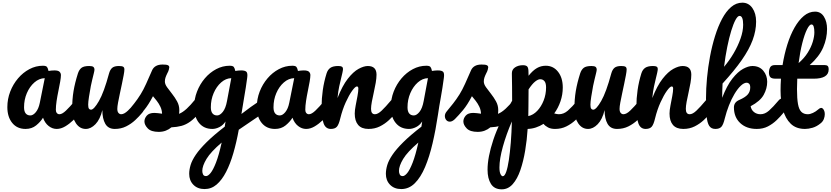

<svg xmlns="http://www.w3.org/2000/svg" viewBox="-20 -960 6222 1437"><path d="M171 5Q108 5 71.5 -40Q35 -85 35 -158Q35 -219 56.5 -274.5Q78 -330 115 -373.5Q152 -417 200 -442.5Q248 -468 301 -468Q325 -468 332 -458.5Q339 -449 343 -429Q355 -431 366 -432Q377 -433 387 -433Q416 -433 426 -422.5Q436 -412 436 -398Q436 -381 430.5 -349Q425 -317 417 -279Q409 -241 403.5 -204Q398 -167 398 -138Q398 -123 405.5 -114Q413 -105 425 -105Q445 -105 473.5 -132Q502 -159 544 -209Q552 -218 558.5 -220.5Q565 -223 571 -223Q585 -223 592 -210.5Q599 -198 599 -178Q599 -164 596 -147.5Q593 -131 580 -116Q558 -89 529 -61Q500 -33 468 -14Q436 5 404 5Q372 5 344 -17Q316 -39 302 -79Q283 -48 250.5 -21.5Q218 5 171 5ZM207 -96Q228 -96 248.5 -121Q269 -146 278 -191L315 -375Q273 -374 237.5 -343Q202 -312 181 -263Q160 -214 160 -157Q160 -126 172.5 -111Q185 -96 207 -96Z M622 5Q577 5 548.5 -37Q520 -79 520 -140Q520 -217 530.5 -279Q541 -341 563 -410Q572 -438 589.5 -452Q607 -466 648 -466Q671 -466 679 -459Q687 -452 687 -438Q687 -431 682 -411Q677 -391 671 -366Q665 -341 660 -317Q652 -274 646 -235.5Q640 -197 640 -177Q640 -155 645.5 -147Q651 -139 661 -139Q683 -139 720.5 -204Q758 -269 796 -410Q804 -439 820 -452.5Q836 -466 870 -466Q893 -466 902 -460.5Q911 -455 911 -440Q911 -426 905.5 -397Q900 -368 892.5 -332Q885 -296 877 -259Q869 -222 863.5 -192Q858 -162 858 -145Q858 -125 866.5 -115Q875 -105 887 -105Q909 -105 937.5 -132Q966 -159 1008 -209Q1016 -218 1022.5 -220.5Q1029 -223 1035 -223Q1049 -223 1056 -210.5Q1063 -198 1063 -178Q1063 -164 1060 -147.5Q1057 -131 1044 -116Q1022 -89 992 -61Q962 -33 924 -14Q886 5 839 5Q790 5 768 -33.5Q746 -72 746 -136Q729 -66 694.5 -30.5Q660 5 622 5Z M1168 27Q1111 27 1086 1Q1061 -25 1061 -51Q1061 -74 1078.5 -94.5Q1096 -115 1136 -115Q1150 -115 1162.5 -113Q1175 -111 1193 -109Q1192 -137 1180.5 -161Q1169 -185 1153.5 -205Q1138 -225 1125 -240Q1091 -175 1058.5 -136Q1026 -97 997 -68Q978 -50 961 -49.5Q944 -49 933.5 -61Q923 -73 922.5 -91Q922 -109 937 -127Q960 -155 984 -185Q1008 -215 1033 -255Q1053 -287 1074 -333.5Q1095 -380 1118 -433Q1127 -454 1146.5 -465.5Q1166 -477 1197 -477Q1226 -477 1236.5 -472Q1247 -467 1247 -456Q1247 -451 1243.5 -438Q1240 -425 1232 -411Q1223 -393 1218.5 -379Q1214 -365 1214 -350Q1214 -330 1230.5 -307Q1247 -284 1268 -257.5Q1289 -231 1305.5 -201Q1322 -171 1322 -136Q1322 -129 1321.5 -122Q1321 -115 1320 -108Q1348 -119 1378 -147Q1408 -175 1435 -209Q1443 -218 1449.5 -220.5Q1456 -223 1462 -223Q1476 -223 1483 -210.5Q1490 -198 1490 -178Q1490 -164 1486.5 -147.5Q1483 -131 1471 -116Q1436 -73 1404 -50Q1372 -27 1338.5 -18Q1305 -9 1263 -7Q1244 9 1220.5 18Q1197 27 1168 27Z M1511 455Q1459 455 1427.5 423Q1396 391 1396 341Q1396 310 1406.5 275Q1417 240 1445.5 198Q1474 156 1526.5 104Q1579 52 1662 -12Q1665 -31 1668 -51Q1650 -23 1622.5 -9Q1595 5 1569 5Q1506 5 1469.5 -40Q1433 -85 1433 -158Q1433 -219 1454.5 -274.5Q1476 -330 1513 -373.5Q1550 -417 1598 -442.5Q1646 -468 1699 -468Q1723 -468 1730 -458.5Q1737 -449 1741 -429Q1752 -431 1763.5 -432Q1775 -433 1785 -433Q1814 -433 1824.5 -422.5Q1835 -412 1830 -377Q1820 -302 1808 -235Q1796 -168 1787 -107Q1820 -133 1857 -159.5Q1894 -186 1935 -213Q1948 -221 1958 -221Q1972 -221 1979 -208Q1986 -195 1986 -177Q1986 -154 1979 -141Q1972 -128 1957 -118Q1908 -85 1859.5 -52Q1811 -19 1767 11Q1750 105 1726.5 186Q1703 267 1672 327Q1641 387 1601.5 421Q1562 455 1511 455ZM1605 -96Q1626 -96 1647.5 -122.5Q1669 -149 1679 -204L1711 -375Q1670 -374 1635 -343Q1600 -312 1579 -263Q1558 -214 1558 -157Q1558 -126 1570.5 -111Q1583 -96 1605 -96ZM1494 319Q1494 334 1500 346Q1506 358 1522 358Q1537 358 1556 335Q1575 312 1596.5 257Q1618 202 1639 107Q1557 177 1525.5 229.5Q1494 282 1494 319Z M2038 5Q1975 5 1938.5 -40Q1902 -85 1902 -158Q1902 -219 1923.5 -274.5Q1945 -330 1982 -373.5Q2019 -417 2067 -442.5Q2115 -468 2168 -468Q2192 -468 2199 -458.5Q2206 -449 2210 -429Q2222 -431 2233 -432Q2244 -433 2254 -433Q2283 -433 2293 -422.5Q2303 -412 2303 -398Q2303 -381 2297.5 -349Q2292 -317 2284 -279Q2276 -241 2270.5 -204Q2265 -167 2265 -138Q2265 -123 2272.5 -114Q2280 -105 2292 -105Q2312 -105 2340.5 -132Q2369 -159 2411 -209Q2419 -218 2425.5 -220.5Q2432 -223 2438 -223Q2452 -223 2459 -210.5Q2466 -198 2466 -178Q2466 -164 2463 -147.5Q2460 -131 2447 -116Q2425 -89 2396 -61Q2367 -33 2335 -14Q2303 5 2271 5Q2239 5 2211 -17Q2183 -39 2169 -79Q2150 -48 2117.5 -21.5Q2085 5 2038 5ZM2074 -96Q2095 -96 2115.5 -121Q2136 -146 2145 -191L2182 -375Q2140 -374 2104.5 -343Q2069 -312 2048 -263Q2027 -214 2027 -157Q2027 -126 2039.5 -111Q2052 -96 2074 -96Z M2456 5Q2417 5 2402 -36.5Q2387 -78 2387 -163Q2387 -223 2396 -286Q2405 -349 2424 -410Q2433 -439 2453 -452.5Q2473 -466 2511 -466Q2531 -466 2539 -461Q2547 -456 2547 -442Q2547 -435 2542.5 -414Q2538 -393 2532 -370Q2526 -346 2518.5 -311.5Q2511 -277 2506 -226Q2542 -318 2583 -370.5Q2624 -423 2663.5 -444.5Q2703 -466 2733 -466Q2798 -466 2798 -401Q2798 -375 2792 -340Q2786 -305 2777.5 -268Q2769 -231 2763 -198.5Q2757 -166 2757 -145Q2757 -105 2786 -105Q2808 -105 2836.5 -132Q2865 -159 2907 -209Q2915 -218 2921.5 -220.5Q2928 -223 2934 -223Q2948 -223 2955 -210.5Q2962 -198 2962 -178Q2962 -164 2959 -147.5Q2956 -131 2943 -116Q2921 -89 2891 -61Q2861 -33 2823 -14Q2785 5 2738 5Q2686 5 2660.5 -25Q2635 -55 2635 -110Q2635 -135 2642 -170.5Q2649 -206 2655.5 -241Q2662 -276 2662 -297Q2662 -313 2651 -313Q2639 -313 2615.5 -280.5Q2592 -248 2567.5 -194Q2543 -140 2527 -75Q2516 -28 2501.5 -11.5Q2487 5 2456 5Z M2983 455Q2931 455 2899.5 423Q2868 391 2868 341Q2868 310 2878.5 275Q2889 240 2917.5 198Q2946 156 2998.5 104Q3051 52 3134 -12Q3137 -31 3140 -51Q3122 -23 3094.5 -9Q3067 5 3041 5Q2978 5 2941.5 -40Q2905 -85 2905 -158Q2905 -219 2926.5 -274.5Q2948 -330 2985 -373.5Q3022 -417 3070 -442.5Q3118 -468 3171 -468Q3195 -468 3202 -458.5Q3209 -449 3213 -429Q3224 -431 3235.5 -432Q3247 -433 3257 -433Q3286 -433 3296.5 -422.5Q3307 -412 3302 -377Q3292 -301 3279.5 -232.5Q3267 -164 3258 -102Q3241 12 3217.5 112.5Q3194 213 3161.5 290Q3129 367 3085 411Q3041 455 2983 455ZM3077 -96Q3098 -96 3119.5 -122.5Q3141 -149 3151 -204L3183 -375Q3142 -374 3107 -343Q3072 -312 3051 -263Q3030 -214 3030 -157Q3030 -126 3042.5 -111Q3055 -96 3077 -96ZM2966 319Q2966 334 2972 346Q2978 358 2994 358Q3009 358 3028 335Q3047 312 3068.5 257Q3090 202 3111 107Q3029 177 2997.5 229.5Q2966 282 2966 319Z M3555 27Q3498 27 3473 1Q3448 -25 3448 -51Q3448 -74 3465.5 -94.5Q3483 -115 3523 -115Q3537 -115 3549.5 -113Q3562 -111 3580 -109Q3579 -137 3567.5 -161Q3556 -185 3540.5 -205Q3525 -225 3512 -240Q3478 -175 3445.5 -136Q3413 -97 3384 -68Q3365 -50 3348 -49.5Q3331 -49 3320.5 -61Q3310 -73 3309.5 -91Q3309 -109 3324 -127Q3347 -155 3371 -185Q3395 -215 3420 -255Q3440 -287 3461 -333.5Q3482 -380 3505 -433Q3514 -454 3533.5 -465.5Q3553 -477 3584 -477Q3613 -477 3623.5 -472Q3634 -467 3634 -456Q3634 -451 3630.5 -438Q3627 -425 3619 -411Q3610 -393 3605.5 -379Q3601 -365 3601 -350Q3601 -330 3617.5 -307Q3634 -284 3655 -257.5Q3676 -231 3692.5 -201Q3709 -171 3709 -136Q3709 -129 3708.5 -122Q3708 -115 3707 -108Q3735 -119 3765 -147Q3795 -175 3822 -209Q3830 -218 3836.5 -220.5Q3843 -223 3849 -223Q3863 -223 3870 -210.5Q3877 -198 3877 -178Q3877 -164 3873.5 -147.5Q3870 -131 3858 -116Q3823 -73 3791 -50Q3759 -27 3725.5 -18Q3692 -9 3650 -7Q3631 9 3607.5 18Q3584 27 3555 27Z M4134 5Q4103 5 4082 -6Q4061 -17 4048 -33Q4021 -16 3991 -6Q3961 4 3929 5Q3924 87 3910.5 167.5Q3897 248 3874.5 313.5Q3852 379 3817.5 418Q3783 457 3735 457Q3680 457 3654.5 416.5Q3629 376 3629 310Q3629 217 3672 87Q3715 -43 3813 -206Q3813 -253 3812.5 -310Q3812 -367 3811 -409Q3810 -439 3834.5 -455.5Q3859 -472 3894 -472Q3914 -472 3924 -464Q3934 -456 3935 -430Q3935 -412 3936 -393Q3968 -433 3998.5 -450.5Q4029 -468 4065 -468Q4121 -468 4156.5 -423Q4192 -378 4192 -305Q4192 -252 4175 -202Q4158 -152 4128 -111Q4139 -108 4148 -106.5Q4157 -105 4163 -105Q4199 -105 4230 -132Q4261 -159 4303 -209Q4311 -218 4317.5 -220.5Q4324 -223 4330 -223Q4344 -223 4351 -210.5Q4358 -198 4358 -178Q4358 -164 4355 -147.5Q4352 -131 4339 -116Q4317 -89 4287 -61Q4257 -33 4219 -14Q4181 5 4134 5ZM3935 -162Q3935 -127 3934 -91Q3971 -99 4001 -130.5Q4031 -162 4049 -208Q4067 -254 4067 -306Q4067 -338 4055 -352.5Q4043 -367 4023 -367Q4007 -367 3985 -349.5Q3963 -332 3936 -291Q3936 -258 3935.5 -225.5Q3935 -193 3935 -162ZM3718 293Q3718 327 3726 343Q3734 359 3743 359Q3757 359 3768.5 326.5Q3780 294 3788.5 237.5Q3797 181 3803 106.5Q3809 32 3811 -51Q3769 46 3743.5 138Q3718 230 3718 293Z M4381 5Q4336 5 4307.5 -37Q4279 -79 4279 -140Q4279 -217 4289.5 -279Q4300 -341 4322 -410Q4331 -438 4348.5 -452Q4366 -466 4407 -466Q4430 -466 4438 -459Q4446 -452 4446 -438Q4446 -431 4441 -411Q4436 -391 4430 -366Q4424 -341 4419 -317Q4411 -274 4405 -235.5Q4399 -197 4399 -177Q4399 -155 4404.5 -147Q4410 -139 4420 -139Q4442 -139 4479.5 -204Q4517 -269 4555 -410Q4563 -439 4579 -452.5Q4595 -466 4629 -466Q4652 -466 4661 -460.5Q4670 -455 4670 -440Q4670 -426 4664.5 -397Q4659 -368 4651.5 -332Q4644 -296 4636 -259Q4628 -222 4622.5 -192Q4617 -162 4617 -145Q4617 -125 4625.5 -115Q4634 -105 4646 -105Q4668 -105 4696.5 -132Q4725 -159 4767 -209Q4775 -218 4781.5 -220.5Q4788 -223 4794 -223Q4808 -223 4815 -210.5Q4822 -198 4822 -178Q4822 -164 4819 -147.5Q4816 -131 4803 -116Q4781 -89 4751 -61Q4721 -33 4683 -14Q4645 5 4598 5Q4549 5 4527 -33.5Q4505 -72 4505 -136Q4488 -66 4453.5 -30.5Q4419 5 4381 5Z M4812 5Q4773 5 4758 -36.5Q4743 -78 4743 -163Q4743 -223 4752 -286Q4761 -349 4780 -410Q4789 -439 4809 -452.5Q4829 -466 4867 -466Q4887 -466 4895 -461Q4903 -456 4903 -442Q4903 -435 4898.5 -414Q4894 -393 4888 -370Q4882 -346 4874.5 -311.5Q4867 -277 4862 -226Q4898 -318 4939 -370.5Q4980 -423 5019.5 -444.5Q5059 -466 5089 -466Q5154 -466 5154 -401Q5154 -375 5148 -340Q5142 -305 5133.5 -268Q5125 -231 5119 -198.5Q5113 -166 5113 -145Q5113 -105 5142 -105Q5164 -105 5192.5 -132Q5221 -159 5263 -209Q5271 -218 5277.5 -220.5Q5284 -223 5290 -223Q5304 -223 5311 -210.5Q5318 -198 5318 -178Q5318 -164 5315 -147.5Q5312 -131 5299 -116Q5277 -89 5247 -61Q5217 -33 5179 -14Q5141 5 5094 5Q5042 5 5016.5 -25Q4991 -55 4991 -110Q4991 -135 4998 -170.5Q5005 -206 5011.5 -241Q5018 -276 5018 -297Q5018 -313 5007 -313Q4995 -313 4971.5 -280.5Q4948 -248 4923.5 -194Q4899 -140 4883 -75Q4872 -28 4857.5 -11.5Q4843 5 4812 5Z M5334 5Q5303 5 5288 -18Q5273 -41 5268.5 -91.5Q5264 -142 5264 -225Q5264 -296 5271.5 -376.5Q5279 -457 5294 -537Q5309 -617 5331.5 -689.5Q5354 -762 5384 -818.5Q5414 -875 5452 -907.5Q5490 -940 5536 -940Q5583 -940 5611 -900Q5639 -860 5639 -798Q5639 -730 5613 -660Q5587 -590 5531.5 -510.5Q5476 -431 5388 -335Q5385 -280 5385 -228Q5420 -319 5461 -371Q5502 -423 5541.5 -444.5Q5581 -466 5611 -466Q5663 -466 5692.5 -431Q5722 -396 5722 -348Q5722 -298 5696 -250.5Q5670 -203 5598 -165Q5603 -137 5623.5 -121Q5644 -105 5672 -105Q5705 -105 5735.5 -132Q5766 -159 5808 -209Q5816 -218 5822.5 -220.5Q5829 -223 5835 -223Q5849 -223 5856 -210.5Q5863 -198 5863 -178Q5863 -164 5860 -147.5Q5857 -131 5844 -116Q5822 -89 5793 -61Q5764 -33 5727.5 -14Q5691 5 5644 5Q5567 5 5520 -39Q5473 -83 5473 -156Q5473 -195 5513 -212Q5557 -231 5576 -252.5Q5595 -274 5595 -305Q5595 -325 5587 -333Q5579 -341 5569 -341Q5548 -341 5524 -318Q5500 -295 5477 -256.5Q5454 -218 5435.5 -170.5Q5417 -123 5405 -75Q5394 -28 5379.5 -11.5Q5365 5 5334 5ZM5515 -841Q5501 -841 5485 -811.5Q5469 -782 5453 -730Q5437 -678 5423 -609Q5409 -540 5399 -460Q5439 -507 5471 -561.5Q5503 -616 5522.5 -671.5Q5542 -727 5542 -775Q5542 -841 5515 -841Z M6005 5Q5938 5 5898 -34Q5858 -73 5840 -138.5Q5822 -204 5822 -282Q5822 -326 5825 -371H5786Q5755 -371 5745 -383Q5735 -395 5735 -417Q5735 -439 5744 -456Q5753 -473 5780 -473H5837Q5850 -554 5872.5 -626Q5895 -698 5926.5 -753.5Q5958 -809 5996.5 -841Q6035 -873 6080 -873Q6123 -873 6146.5 -835.5Q6170 -798 6170 -743Q6170 -673 6141 -605Q6112 -537 6040 -473H6152Q6167 -473 6174.5 -466.5Q6182 -460 6182 -440Q6182 -371 6069 -371H5947Q5945 -332 5945 -293Q5945 -222 5952.5 -181Q5960 -140 5978 -122.5Q5996 -105 6026 -105Q6043 -105 6064.5 -115Q6086 -125 6104 -141Q6126 -161 6139.5 -146Q6153 -131 6153 -105Q6153 -88 6146 -69.5Q6139 -51 6123 -38Q6093 -13 6062 -4Q6031 5 6005 5ZM6053 -777Q6038 -777 6019.5 -739.5Q6001 -702 5984.5 -637Q5968 -572 5957 -488Q5999 -524 6025 -565.5Q6051 -607 6063 -647Q6075 -687 6075 -718Q6075 -745 6070 -761Q6065 -777 6053 -777Z"/></svg>

Font: Pacifico
Style: Regular
Weight: 400
Designer: Vernon Adams
Foundry: Vernon Adams
Version: Version 3.010; ttfautohint (v1.8.4.7-5d5b)